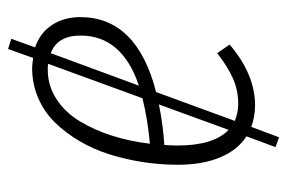

<svg xmlns="http://www.w3.org/2000/svg" viewBox="-136 -494 701 468"><g transform="rotate(-90 214.0 -260.5)"><path d="M405.8 -415Q405.8 -276.9 223.1 -230L152.8 -38.1Q173.3 -29.8 193.8 -29.8Q227.1 -29.8 255.9 -42.5Q284.7 -55.2 317.9 -81.1L338.9 -50.8Q266.1 11.2 190.9 11.2Q163.6 11.2 138.2 2L112.8 69.8L88.9 61L115.2 -9.8Q82 -30.8 64 -73.7Q45.9 -116.7 45.9 -176.8Q45.9 -218.8 52.2 -260.7Q58.6 -302.7 71 -342.8Q83.5 -382.8 103.8 -417Q124 -451.2 149.4 -477.1Q174.8 -502.9 209 -517.6Q243.2 -532.2 282.2 -532.2Q286.6 -532.2 306.2 -529.8L328.1 -590.8L353 -583L332 -524.9Q367.2 -513.2 386.5 -483.9Q405.8 -454.6 405.8 -415ZM277.8 -494.1Q238.8 -494.1 206.3 -473.1Q173.8 -452.1 152.1 -416.3Q130.4 -380.4 116.7 -337.2Q103 -293.9 97.2 -245.1Q156.2 -250.5 208 -263.2L292 -493.2Q288.1 -494.1 277.8 -494.1ZM360.8 -414.1Q360.8 -470.7 317.9 -486.8L238.8 -272Q360.8 -313 360.8 -414.1ZM130.9 -53.2 192.9 -223.1Q138.2 -212.4 94.2 -210Q92.8 -193.4 92.8 -178.2Q92.8 -89.8 130.9 -53.2Z"/></g></svg>

Font: Fira Sans Compressed ExtraLight
Style: Italic
Weight: 250
Width: 3
Italic angle: -8°
Designer: Carrois Corporate & Edenspiekermann AG
Foundry: Carrois Corporate GbR & Edenspiekermann AG
Version: Version 4.203;PS 004.203;hotconv 1.0.88;makeotf.lib2.5.64775